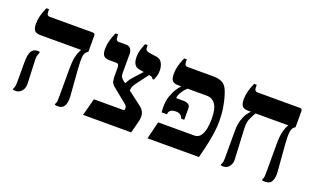

<svg xmlns="http://www.w3.org/2000/svg" viewBox="-67 -950 2158 1308"><g transform="rotate(20 1011.5 -296.5)"><path d="M393 4Q387 4 381 3.5Q375 3 370 2V-6Q377 -17 378 -29Q379 -41 379 -75V-263Q379 -314 385.5 -345Q392 -376 399.5 -391Q407 -406 409 -409V-411H116Q84 -411 72 -425.5Q60 -440 60 -473Q60 -503 66.5 -528.5Q73 -554 80.5 -572Q88 -590 91 -597H110V-586Q110 -565 115 -557.5Q120 -550 134 -550H443Q461 -550 461 -533V-416L455 -412Q436 -399 433 -370Q430 -341 434 -288L449 -89Q452 -44 438.5 -20Q425 4 393 4ZM87 4Q74 4 66 2V-6Q68 -10 72 -19Q76 -28 76 -55V-197Q76 -259 91 -281.5Q106 -304 134 -304Q139 -304 143 -303.5Q147 -303 150 -302V-294Q148 -290 143 -277Q138 -264 139 -241L146 -75Q148 -39 130 -17.5Q112 4 87 4Z M574 0 607 -125H826Q831 -134 829.5 -145.5Q828 -157 816 -167L710 -253Q692 -268 688.5 -286.5Q685 -305 685 -320V-379Q685 -396 681 -403.5Q677 -411 663 -411H617Q585 -411 573 -425.5Q561 -440 561 -473Q561 -503 567.5 -528.5Q574 -554 581.5 -572Q589 -590 592 -597H611V-586Q611 -565 616 -557.5Q621 -550 635 -550H688Q706 -550 718 -536Q730 -522 730 -497V-362Q730 -342 735.5 -332.5Q741 -323 749 -316L915 -190Q940 -171 947 -146.5Q954 -122 946 -90L923 0ZM817 -257 766 -290Q769 -300 779.5 -318Q790 -336 807 -355L869 -423L910 -417L836 -318Q822 -299 818.5 -281.5Q815 -264 817 -257ZM935 -391Q933 -395 928.5 -400Q924 -405 918 -406L826 -422Q810 -425 800 -435Q790 -445 785.5 -460.5Q781 -476 781 -493Q781 -528 791.5 -557.5Q802 -587 806 -597H825V-582Q825 -566 833.5 -559.5Q842 -553 855 -551L906 -544Q937 -540 949.5 -515Q962 -490 962 -462Q962 -437 955.5 -418Q949 -399 945 -391Z M1041 0 1072 -127H1333Q1362 -127 1378 -148Q1394 -169 1400.5 -202Q1407 -235 1407 -271Q1407 -347 1384 -379Q1361 -411 1322 -411H1115Q1094 -411 1081.5 -417.5Q1069 -424 1064 -437.5Q1059 -451 1059 -473Q1059 -503 1065.5 -528.5Q1072 -554 1079.5 -572Q1087 -590 1090 -597H1109V-586Q1109 -565 1114 -557.5Q1119 -550 1133 -550H1319Q1355 -550 1379.5 -538.5Q1404 -527 1417 -501Q1425 -486 1435.5 -452.5Q1446 -419 1453.5 -373Q1461 -327 1461 -275Q1461 -239 1456 -200Q1451 -161 1441 -113Q1431 -65 1414 0ZM1071 -199Q1070 -210 1069.5 -219.5Q1069 -229 1069 -239Q1069 -283 1081 -317.5Q1093 -352 1109 -376Q1125 -400 1136 -410V-423H1182V-411Q1163 -395 1147 -369.5Q1131 -344 1131 -324H1184Q1205 -324 1219 -315.5Q1233 -307 1233 -287V-204H1211Q1204 -223 1192.5 -230.5Q1181 -238 1161 -238Q1110 -238 1110 -199Z M1895 4Q1889 4 1883 3.5Q1877 3 1872 2V-6Q1879 -17 1880 -29Q1881 -41 1881 -75V-263Q1881 -314 1887.5 -345Q1894 -376 1901.5 -391Q1909 -406 1911 -409V-411H1622Q1590 -411 1578 -425.5Q1566 -440 1566 -473Q1566 -503 1572.5 -528.5Q1579 -554 1586.5 -572Q1594 -590 1597 -597H1616V-576Q1616 -566 1621 -558Q1626 -550 1640 -550H1945Q1963 -550 1963 -533V-416L1957 -412Q1940 -401 1936 -372Q1932 -343 1936 -288L1952 -87Q1955 -47 1942.5 -21.5Q1930 4 1895 4ZM1592 4Q1588 4 1582 3.5Q1576 3 1573 2V-6Q1575 -10 1579 -19Q1583 -28 1583 -55V-250Q1583 -297 1593.5 -330Q1604 -363 1617.5 -382.5Q1631 -402 1640 -409V-434H1675V-411Q1663 -392 1649.5 -363Q1636 -334 1638 -288L1649 -67Q1651 -41 1635 -18.5Q1619 4 1592 4Z"/></g></svg>

Font: Frank Ruhl Libre Medium
Style: Regular
Weight: 500
Designer: Yanek Iontef
Foundry: Fontef
Version: Version 6.004